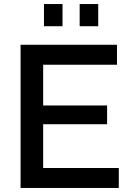

<svg xmlns="http://www.w3.org/2000/svg" viewBox="-20 -932 645 952"><path d="M198 -802V-912H290V-802ZM375 -802V-912H467V-802ZM569 -99V0H82V-710H560V-611H194V-409H511V-316H194V-99Z"/></svg>

Font: Oxford Sans SemiBold
Style: Regular
Weight: 600
Designer: Matt McInerney, Pablo Impallari, Rodrigo Fuenzalida
Foundry: Matt McInerney, Pablo Impallari, Rodrigo Fuenzalida
Version: Version 3.000g; ttfautohint (v1.5) -l 8 -r 28 -G 28 -x 14 -D